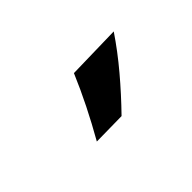

<svg xmlns="http://www.w3.org/2000/svg" viewBox="-15 -1115 711 711"><g transform="rotate(-45 340.5 -760.0)"><path d="M223.1 -638.2Q257.3 -698.2 287.1 -757.8Q316.9 -817.4 342.3 -877.4L555.7 -882.3Q513.7 -819.8 462.4 -759Q411.1 -698.2 354.5 -640.1Z"/></g></svg>

Font: Pinar-FD ExtraBold
Style: Regular
Weight: 800
Designer: Amin Abedi
Version: Version 3.000